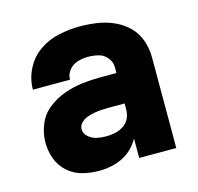

<svg xmlns="http://www.w3.org/2000/svg" viewBox="-85 -628 747 725"><g transform="rotate(-15 288.0 -265.0)"><path d="M218 8Q249 8 279.5 -0.5Q310 -9 335 -28.5Q360 -48 375 -76V0H520V-355Q520 -388 509 -420.5Q498 -453 473.5 -477Q449 -501 418 -514.5Q387 -528 353.5 -533Q320 -538 286 -538Q245 -538 203.5 -529Q162 -520 127.5 -496Q93 -472 73.5 -433.5Q54 -395 54 -353H199Q199 -374 212.5 -390.5Q226 -407 246 -413Q266 -419 286 -419Q307 -419 327.5 -414Q348 -409 361.5 -392Q375 -375 375 -355V-332H311Q275 -332 239 -327.5Q203 -323 168.5 -310.5Q134 -298 105 -275Q76 -252 62 -217.5Q48 -183 48 -147Q48 -114 59.5 -83Q71 -52 96 -30Q121 -8 153 0Q185 8 217 8ZM277 -111Q259 -111 241 -114.5Q223 -118 208 -130.5Q193 -143 193 -161Q193 -175 203.5 -185.5Q214 -196 227.5 -201Q241 -206 255 -208.5Q269 -211 283 -212Q297 -213 311 -213H375V-189Q375 -171 367.5 -155Q360 -139 345 -129Q330 -119 312.5 -115Q295 -111 277 -111Z"/></g></svg>

Font: Iosevka Sparkle Heavy
Style: Regular
Weight: 900
Designer: Belleve Invis
Foundry: Belleve Invis
Version: Version 4.5.0; ttfautohint (v1.8.3)